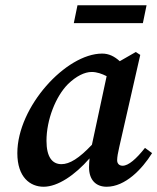

<svg xmlns="http://www.w3.org/2000/svg" viewBox="-20 -697 599 731"><path d="M157 -161C157 -241 192 -330 239 -377C270 -407 302 -423 329 -423C349 -423 368 -416 386 -407L330 -146C281 -94 245 -72 214 -72C179 -72 157 -99 157 -161ZM386 14C457 14 521 -53 559 -114L532 -134C499 -92 469 -66 447 -66C435 -66 426 -73 426 -87C426 -98 429 -116 434 -137L514 -488L497 -499L436 -464C416 -482 395 -493 369 -493C231 -493 46 -290 46 -114C46 -22 95 14 146 14C200 14 265 -30 321 -94C320 -83 319 -72 319 -60C319 -10 347 14 386 14ZM261 -609H524L538 -677H275Z"/></svg>

Font: Source Serif Pro Semibold
Style: Italic
Weight: 600
Italic angle: -12°
Designer: Frank Grießhammer
Foundry: Adobe Systems Incorporated
Version: Version 3.001;hotconv 1.0.111;makeotfexe 2.5.65597